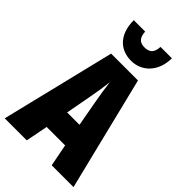

<svg xmlns="http://www.w3.org/2000/svg" viewBox="-279 -1040 1133 1133"><g transform="rotate(45 287.0 -474.0)"><path d="M447 -948H352C350 -897 327 -879 287 -879C246 -879 227 -900 224 -948H129C129 -829 195 -767 287 -767C376 -767 447 -837 447 -948ZM392 0H574L398 -714H174L0 0H184L211 -139H365ZM310 -445 339 -285H236L266 -447C276 -500 284 -551 288 -589C293 -549 300 -498 310 -445Z"/></g></svg>

Font: Noto Sans Myanmar UI ExtraCondensed Black
Style: Regular
Weight: 900
Width: 2
Designer: Monotype Design Team
Foundry: Monotype Imaging Inc.
Version: Version 2.103